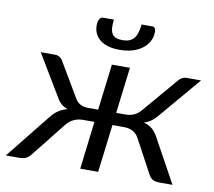

<svg xmlns="http://www.w3.org/2000/svg" viewBox="-76 -762 948 850"><g transform="rotate(10 398.0 -337.0)"><path d="M2.4 0ZM265.6 -302.2Q283.7 -270.5 324.7 -270.5H369.6L395 -477.5H476.1L450.7 -270.5H494.1Q514.6 -270.5 532 -278.8Q549.3 -287.1 562 -302.7L691.4 -454.6Q698.2 -464.4 708.7 -470.7Q719.2 -477.1 731 -477.1H795.9L641.6 -295.4Q627.4 -277.8 612.8 -266.6Q598.1 -255.4 579.1 -249.5Q602.5 -243.2 617.2 -230.5Q631.8 -217.8 643.1 -197.3L751.5 0H694.3Q672.4 0 661.1 -7.1Q649.9 -14.2 643.1 -28.3L562.5 -177.7Q542.5 -214.4 495.6 -214.4H443.8L417.5 0.5H336.9L362.8 -214.4H311.5Q289.1 -214.4 269.8 -205.3Q250.5 -196.3 236.3 -177.7L117.7 -28.3Q106.9 -13.7 94.7 -6.8Q82.5 0 59.6 0H2.4L160.2 -197.3Q175.8 -217.8 193.6 -230.5Q211.4 -243.2 235.8 -249.5Q217.8 -255.4 205.8 -266.6Q193.8 -277.8 184.1 -295.4L75.2 -477.1H140.1Q151.9 -477.1 161.1 -470.7Q170.4 -464.4 175.8 -454.1ZM421.4 -592.3Q439 -592.3 451.4 -596.9Q463.9 -601.6 472.4 -611.3Q481 -621.1 486.1 -637Q491.2 -652.8 493.7 -675.3H542.5Q550.3 -675.3 554 -668.7Q557.6 -662.1 557.6 -653.8Q557.6 -631.3 547.9 -612.1Q538.1 -592.8 519.8 -578.4Q501.5 -564 475.1 -555.9Q448.7 -547.9 416 -547.9Q360.4 -547.9 329.3 -572Q298.3 -596.2 298.3 -637.2Q298.3 -654.8 304.4 -665Q310.5 -675.3 320.3 -675.3H369.1Q363.3 -630.4 375 -611.3Q386.7 -592.3 421.4 -592.3Z"/></g></svg>

Font: Carlito
Style: Italic
Weight: 400
Italic angle: -7°
Designer: Lukasz Dziedzic
Foundry: tyPoland Lukasz Dziedzic
Version: Version 1.104